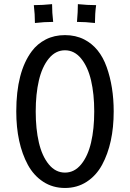

<svg xmlns="http://www.w3.org/2000/svg" viewBox="-20 -913 640 945"><path d="M60.1 0ZM379.4 -624.8Q346.2 -665.5 299.8 -665.5Q253.4 -665.5 220.2 -624.8Q187 -584 171.4 -517.1Q155.8 -450.2 155.8 -364.3Q155.8 -278.3 171.4 -211.4Q187 -144.5 220.2 -104Q253.4 -63.5 299.8 -63.5Q346.2 -63.5 379.4 -104Q412.6 -144.5 428.2 -211.4Q443.8 -278.3 443.8 -364.3Q443.8 -450.2 428.2 -517.1Q412.6 -584 379.4 -624.8ZM117.2 -101.6Q60.1 -207.5 60.1 -364.7Q60.1 -559.1 136.7 -661.1Q163.6 -697.3 205.3 -718.8Q247.1 -740.2 299.8 -740.2Q352.5 -740.2 394.5 -718.8Q470.7 -679.7 505.1 -582.8Q539.6 -485.8 539.6 -364.7Q539.6 -207.5 482.4 -101.6Q453.6 -48.8 406.7 -18.3Q359.9 12.2 299.8 12.2Q239.7 12.2 192.9 -18.3Q146 -48.8 117.2 -101.6ZM358.9 -805.2Q363.3 -856 363.3 -892.6Q411.1 -887.7 453.1 -887.7Q447.3 -845.7 447.3 -799.8Q400.4 -805.2 358.9 -805.2ZM146.5 -887.7Q188.5 -887.7 236.3 -892.6Q236.3 -850.6 241.7 -805.2Q197.8 -805.2 151.9 -799.8Q151.9 -842.3 146.5 -887.7Z"/></svg>

Font: Oxygen Mono
Style: Regular
Weight: 400
Designer: Vernon Adams
Foundry: Vernon Adams
Version: Version 0.201; ttfautohint (v0.8) -r 50 -G 200 -x